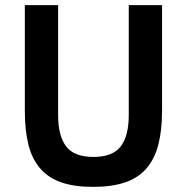

<svg xmlns="http://www.w3.org/2000/svg" viewBox="-20 -718 730 750"><path d="M207 -698V-269Q207 -187 238.5 -146Q270 -105 345 -105Q420 -105 451.5 -146Q483 -187 483 -269V-698H613V-286Q613 -209 598.5 -153Q584 -97 552 -60Q520 -23 468.5 -5.5Q417 12 344 12Q270 12 219.5 -5.5Q169 -23 137 -60Q105 -97 91 -153Q77 -209 77 -286V-698Z"/></svg>

Font: IBM Plex Sans KR SemiBold
Style: Regular
Weight: 600
Designer: Mike Abbink; Paul van der Laan; Pieter van Rosmalen; Wujin Sim; Chorong Kim; Dohee Lee;
Foundry: Sandoll Inc.
Version: Version 1.000